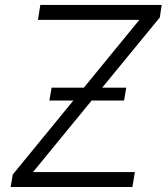

<svg xmlns="http://www.w3.org/2000/svg" viewBox="-20 -747 666 767"><path d="M626.1 -727.3H141L131.7 -667.6H536.6L315 -396.7H186.1L177.2 -345.5H273.1L31.2 -50.1L22.4 0H508.9L518.8 -59.7H111.9L346.2 -345.5H475.5L484.4 -396.7H388.1L618.3 -677.2Z"/></svg>

Font: TID UI Light
Style: Italic
Weight: 300
Italic angle: -9.39999°
Designer: The TID Project Authors
Foundry: Bakken & Bæck
Version: Version 1.001;hotconv 1.0.109;makeotfexe 2.5.65596